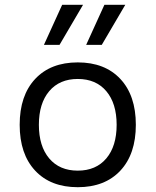

<svg xmlns="http://www.w3.org/2000/svg" viewBox="-20 -770 648 800"><path d="M326 -750 228 -583H163L239 -750ZM502 -750 404 -583H339L415 -750ZM126.5 -441Q191 -510 304 -510Q417 -510 481.5 -441Q546 -372 546 -250Q546 -128 481.5 -59Q417 10 304 10Q191 10 126.5 -59Q62 -128 62 -250Q62 -372 126.5 -441ZM423 -390Q380 -441 304 -441Q228 -441 185 -390Q142 -339 142 -250Q142 -161 185 -110Q228 -59 304 -59Q380 -59 423 -110Q466 -161 466 -250Q466 -339 423 -390Z"/></svg>

Font: Work Sans
Style: Regular
Weight: 400
Designer: Wei Huang
Foundry: Wei Huang
Version: Version 1.032;PS 001.032;hotconv 1.0.70;makeotf.lib2.5.58329